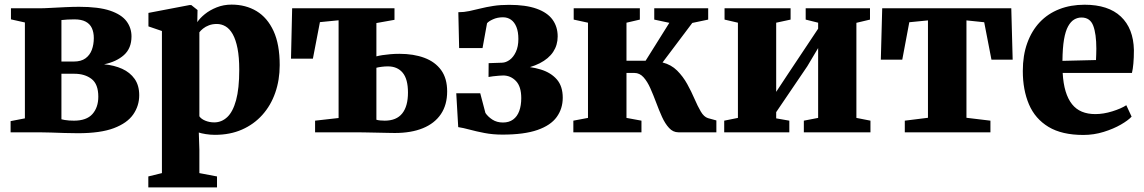

<svg xmlns="http://www.w3.org/2000/svg" viewBox="-20 -574 4964 833"><path d="M318 4Q290 4 259.5 3Q229 2 200.2 1Q171.5 0 148.5 0H26V-48.5L88 -60.5V-476.5L27.5 -490V-538H150Q170.5 -538 201.2 -539.8Q232 -541.5 264.8 -543Q297.5 -544.5 323.5 -544.5Q408 -544.5 457.5 -527.8Q507 -511 528.8 -482Q550.5 -453 550.5 -416Q550.5 -364.5 517.8 -335.2Q485 -306 431.5 -295Q475.5 -291 509.8 -275.5Q544 -260 564 -231.8Q584 -203.5 584 -161Q584 -115 558 -77.5Q532 -40 474 -18Q416 4 318 4ZM301 -50.5Q355.5 -50.5 381 -79.2Q406.5 -108 406.5 -154.5Q406.5 -209 377.2 -231.5Q348 -254 302.5 -254H246.5V-56.5Q252 -55 260.5 -53.5Q269 -52 279.8 -51.2Q290.5 -50.5 301 -50.5ZM246.5 -307H300Q332 -307 351 -321Q370 -335 378.5 -358Q387 -381 387 -409Q387 -434 378.5 -452.2Q370 -470.5 351.5 -480.2Q333 -490 303 -490Q287 -490 273 -489.2Q259 -488.5 246.5 -487Z M623.5 239V191.5L682.5 177V-439.5L624 -459.5V-518L802 -552H810L837 -530.5L836 -478Q847 -495 868.5 -512.5Q890 -530 920 -542Q950 -554 984.5 -554Q1046 -554 1093 -525.8Q1140 -497.5 1166.8 -439.5Q1193.5 -381.5 1193.5 -291.5Q1193.5 -227 1174.2 -171.8Q1155 -116.5 1118.2 -75.5Q1081.5 -34.5 1029.8 -11.8Q978 11 912.5 11Q892.5 11 872.5 7.8Q852.5 4.5 842.5 1L845 75.5V177L921.5 191.5V239ZM909.5 -43Q941.5 -43 966 -66Q990.5 -89 1004.2 -139.2Q1018 -189.5 1018 -271.5Q1018 -326 1010.5 -364Q1003 -402 989.8 -425.5Q976.5 -449 958.8 -459.5Q941 -470 920.5 -470Q901.5 -470 886.5 -464.2Q871.5 -458.5 861 -450Q850.5 -441.5 845 -434V-69.5Q852.5 -58 870.5 -50.5Q888.5 -43 909.5 -43Z M1693 3Q1684 3 1662.5 2.5Q1641 2 1614.8 1.5Q1588.5 1 1564.8 0.5Q1541 0 1528 0H1347V-50.5L1449 -62V-486L1368 -478L1337.5 -319.5H1242.5L1247.5 -538H1691.5V-488L1613 -474V-329.5Q1624 -332.5 1639.2 -334.8Q1654.5 -337 1673.2 -338.8Q1692 -340.5 1713 -340.5Q1774.5 -340.5 1821 -323.2Q1867.5 -306 1893.8 -270Q1920 -234 1920 -177.5Q1920 -119 1892.8 -78.8Q1865.5 -38.5 1814.8 -17.8Q1764 3 1693 3ZM1649 -50.5Q1700 -50.5 1725 -81.8Q1750 -113 1750 -172.5Q1750 -231 1727 -258.5Q1704 -286 1663 -286Q1649.5 -286 1635.8 -284.2Q1622 -282.5 1613 -280V-54.5Q1619 -52.5 1629 -51.5Q1639 -50.5 1649 -50.5Z M2160 10Q2118 10 2081.8 3Q2045.5 -4 2017 -11.8Q1988.5 -19.5 1968 -22.5L1959.5 -169.5H2063.5L2086 -84Q2096.5 -68 2116 -55.2Q2135.5 -42.5 2162 -42.5Q2188.5 -42.5 2206.2 -55.5Q2224 -68.5 2232.8 -92.5Q2241.5 -116.5 2241.5 -148.5Q2241.5 -198.5 2218.5 -222.5Q2195.5 -246.5 2163 -246.5Q2157 -246.5 2144.2 -245.5Q2131.5 -244.5 2118.8 -243Q2106 -241.5 2099.5 -240L2100 -300L2158.5 -302Q2175 -302.5 2191.2 -314.2Q2207.5 -326 2218.2 -349Q2229 -372 2229 -405Q2229 -436 2220.5 -457Q2212 -478 2197 -488.5Q2182 -499 2162 -499Q2138 -499 2118.8 -490.2Q2099.5 -481.5 2093 -473L2073.5 -365.5H1972L1968.5 -521Q1993 -521 2016.2 -526Q2039.5 -531 2064.5 -537.2Q2089.5 -543.5 2119.8 -548.2Q2150 -553 2189 -553Q2261.5 -553 2308.2 -536.2Q2355 -519.5 2377.2 -488.8Q2399.5 -458 2399.5 -416Q2399.5 -378.5 2380 -349Q2360.5 -319.5 2321.5 -299.5Q2282.5 -279.5 2224.5 -271L2226.5 -287Q2282 -286 2326 -272.5Q2370 -259 2395.8 -229.5Q2421.5 -200 2421.5 -150Q2421.5 -102.5 2395.2 -66.2Q2369 -30 2311.5 -10Q2254 10 2160 10Z M2467.5 0V-50.5L2531 -62.5V-475.5L2469 -489V-538H2756V-489L2698 -475.5V-310.5H2781L2884 -475L2818.5 -489V-538H3052.5V-489L2983.5 -474.5L2854.5 -303Q2892 -293.5 2917.8 -267.8Q2943.5 -242 2961.5 -209.5Q2979.5 -177 2993.2 -145Q3007 -113 3020.5 -90Q3034 -67 3051.5 -61.5L3088 -51.5V0H2923Q2900 0 2882.8 -18.8Q2865.5 -37.5 2852.2 -66.8Q2839 -96 2826.8 -129Q2814.5 -162 2801.5 -191.2Q2788.5 -220.5 2771.8 -239Q2755 -257.5 2732.5 -257.5H2698V-62.5L2763 -50.5V0Z M3122 0V-50.5L3181.5 -62.5V-475.5L3123.5 -489V-538H3410V-489L3347.5 -475.5V-175.5L3396 -249L3529.5 -449.5V-475.5L3475.5 -489V-538H3754.5V-489L3695.5 -475V-62.5L3756.5 -50.5V0H3467.5V-50.5L3529.5 -62.5V-365.5L3482.5 -286.5L3347.5 -87.5V-60.5L3404.5 -50.5V0Z M3905.5 0V-50.5L4006 -63V-485.5L3925 -477.5L3894.5 -315H3801.5L3807.5 -538H4367.5L4373.5 -315H4281.5L4250 -477.5L4173 -485.5V-63L4277 -50.5V0Z M4680 11.5Q4587 11.5 4529 -23.5Q4471 -58.5 4444.2 -121.2Q4417.5 -184 4417.5 -266Q4417.5 -334 4436.8 -387.2Q4456 -440.5 4491.2 -477.8Q4526.5 -515 4575.8 -534.2Q4625 -553.5 4685.5 -553.5Q4788.5 -553.5 4843 -502Q4897.5 -450.5 4899.5 -357Q4899.5 -323 4897.2 -298.5Q4895 -274 4891 -257.5H4590.5Q4593 -211.5 4603.2 -177.8Q4613.5 -144 4631 -122Q4648.5 -100 4673.8 -89.5Q4699 -79 4732 -79Q4767.5 -79 4806 -91Q4844.5 -103 4866.5 -117.5L4889.5 -68Q4875 -52 4843 -33.5Q4811 -15 4768.5 -1.8Q4726 11.5 4680 11.5ZM4589.5 -310 4735 -313.5Q4735.5 -326 4736 -338Q4736.5 -350 4736.5 -363Q4736.5 -427 4723 -462.5Q4709.5 -498 4672 -498Q4655 -498 4640.2 -489.2Q4625.5 -480.5 4614 -459.8Q4602.5 -439 4596.2 -402.5Q4590 -366 4589.5 -310Z"/></svg>

Font: Merriweather 60pt Black
Style: Regular
Weight: 900
Version: Version 2.100